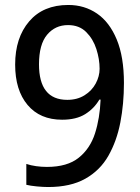

<svg xmlns="http://www.w3.org/2000/svg" viewBox="-20 -743 564 773"><path d="M479 -409Q479 -325 464.5 -250Q450 -175 416.5 -116Q383 -57 323.5 -23.5Q264 10 174 10Q154 10 128 7.5Q102 5 86 1V-83Q104 -77 125.5 -74Q147 -71 169 -71Q251 -71 297 -108Q343 -145 362.5 -206Q382 -267 385 -342H380Q359 -306 323 -283.5Q287 -261 230 -261Q141 -261 91 -320.5Q41 -380 41 -483Q41 -591 97.5 -657Q154 -723 255 -723Q320 -723 370.5 -688.5Q421 -654 450 -584Q479 -514 479 -409ZM254 -642Q202 -642 169.5 -603Q137 -564 137 -484Q137 -341 251 -341Q291 -341 320.5 -359.5Q350 -378 365.5 -407Q381 -436 381 -466Q381 -505 368 -545.5Q355 -586 327 -614Q299 -642 254 -642Z"/></svg>

Font: Noto Sans Sinhala SemiCondensed Medium
Style: Regular
Weight: 500
Width: 4
Designer: Jelle Bosma - Monotype Design Team
Foundry: Monotype Imaging Inc.
Version: Version 2.006; ttfautohint (v1.8.4.7-5d5b)